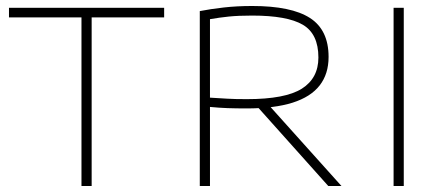

<svg xmlns="http://www.w3.org/2000/svg" viewBox="-20 -621 1477 641"><path d="M252 0V-563H10V-595H528V-563H286V0Z M647 0V-584Q683 -591 727 -596Q771 -601 822 -601Q952.5 -601 1014.8 -561Q1077 -521 1077 -431Q1077 -374 1047.2 -335.8Q1017.5 -297.5 956.8 -278.2Q896 -259 803 -259Q768 -259 740.2 -260Q712.5 -261 681 -264V0ZM1076 0 822 -284H865L1120 0ZM804 -290Q932.5 -290 987.8 -325Q1043 -360 1043 -429Q1043 -508 990.8 -538.5Q938.5 -569 822 -569Q776.5 -569 744.5 -565.8Q712.5 -562.5 681 -557V-295Q715 -293 739.2 -291.5Q763.5 -290 804 -290Z M1294 0V-595H1328V0Z"/></svg>

Font: Encode Sans SC Expanded Thin
Style: Regular
Weight: 250
Width: 7
Designer: Multiple Designers
Foundry: Impallari Type
Version: Version 3.002